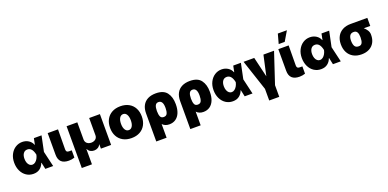

<svg xmlns="http://www.w3.org/2000/svg" viewBox="-3 -1838 6266 3104"><g transform="rotate(-20 3130.5 -286.0)"><path d="M32.2 -265.6Q32.2 -344.7 63.7 -406.5Q95.2 -468.3 148.7 -502.7Q202.1 -537.1 266.6 -537.1Q327.1 -537.1 374.5 -507.1Q421.9 -477.1 442.4 -424.8H446.3L467.8 -530.3H599.6L544.4 -265.1L606.4 0H471.7L447.3 -113.3H442.4Q423.3 -57.6 378.7 -23.2Q334 11.2 266.6 10.7Q199.7 10.7 146.2 -24.4Q92.8 -59.6 62.5 -122.6Q32.2 -185.5 32.2 -265.6ZM299.8 -134.8Q327.1 -134.8 350.8 -153.1Q374.5 -171.4 390.9 -200.9Q407.2 -230.5 414.1 -263.7L414.6 -265.1L414.1 -266.6Q387.7 -394.5 304.7 -394.5Q259.3 -394.5 234.6 -359.9Q210 -325.2 210 -267.6Q210 -229 221.4 -198.7Q232.9 -168.5 253.4 -151.6Q273.9 -134.8 299.8 -134.8Z M882.8 -530.3 879.9 -185.5Q880.9 -157.7 892.3 -146.7Q903.8 -135.7 933.6 -135.7H975.6V-10.7Q928.7 5.9 877.9 5.9Q705.1 5.9 705.1 -158.2V-530.3Z M1030.3 -530.3H1214.8V-231.4Q1214.8 -206.1 1227.8 -186Q1240.7 -166 1263.9 -154.8Q1287.1 -143.6 1316.4 -143.6Q1346.2 -143.6 1369.6 -154.8Q1393.1 -166 1406 -186Q1418.9 -206.1 1418.9 -231.4V-530.3H1603.5V0H1427.7V-73.2H1423.8Q1410.6 -43 1382.1 -25.9Q1353.5 -8.8 1316.4 -8.8Q1279.3 -8.8 1251 -25.9Q1222.7 -43 1210 -73.2H1205.1V188.5H1030.3Z M1681.6 -263.7Q1681.6 -345.2 1714.6 -407Q1747.6 -468.8 1809.3 -502.9Q1871.1 -537.1 1955.1 -537.1Q2039.1 -537.1 2100.6 -502.9Q2162.1 -468.8 2194.8 -407Q2227.5 -345.2 2227.5 -263.7Q2227.5 -182.1 2194.8 -120.4Q2162.1 -58.6 2100.6 -24.4Q2039.1 9.8 1955.1 9.8Q1871.1 9.8 1809.3 -24.4Q1747.6 -58.6 1714.6 -120.4Q1681.6 -182.1 1681.6 -263.7ZM2039.1 -264.6Q2039.1 -328.6 2016.8 -365.5Q1994.6 -402.3 1956.1 -402.3Q1916 -402.3 1893.1 -365.5Q1870.1 -328.6 1870.1 -264.6Q1870.1 -201.2 1893.1 -164.1Q1916 -127 1956.1 -127Q1994.6 -127 2016.8 -164.1Q2039.1 -201.2 2039.1 -264.6Z M2564.5 -537.1Q2698.2 -537.1 2754.9 -461.2Q2811.5 -385.3 2811.5 -266.6V-256.8Q2811.5 -175.3 2786.9 -115.2Q2762.2 -55.2 2715.6 -22.7Q2668.9 9.8 2604.5 9.8Q2530.3 9.8 2486.3 -38.1V197.3H2308.6V-285.2Q2308.6 -364.7 2338.6 -421.4Q2368.7 -478 2426.3 -507.6Q2483.9 -537.1 2564.5 -537.1ZM2558.6 -132.8Q2604 -132.8 2619.4 -168Q2634.8 -203.1 2634.8 -256.8V-266.6Q2634.8 -389.6 2557.6 -389.6Q2519.5 -389.6 2502.9 -356.7Q2486.3 -323.7 2486.3 -262.7V-260.7Q2486.3 -202.1 2501 -167.5Q2515.6 -132.8 2558.6 -132.8Z M3150.4 -537.1Q3284.2 -537.1 3340.8 -461.2Q3397.5 -385.3 3397.5 -266.6V-256.8Q3397.5 -175.3 3372.8 -115.2Q3348.1 -55.2 3301.5 -22.7Q3254.9 9.8 3190.4 9.8Q3116.2 9.8 3072.3 -38.1V197.3H2894.5V-285.2Q2894.5 -364.7 2924.6 -421.4Q2954.6 -478 3012.2 -507.6Q3069.8 -537.1 3150.4 -537.1ZM3144.5 -132.8Q3189.9 -132.8 3205.3 -168Q3220.7 -203.1 3220.7 -256.8V-266.6Q3220.7 -389.6 3143.6 -389.6Q3105.5 -389.6 3088.9 -356.7Q3072.3 -323.7 3072.3 -262.7V-260.7Q3072.3 -202.1 3086.9 -167.5Q3101.6 -132.8 3144.5 -132.8Z M3461.9 -265.6Q3461.9 -344.7 3493.4 -406.5Q3524.9 -468.3 3578.4 -502.7Q3631.8 -537.1 3696.3 -537.1Q3756.8 -537.1 3804.2 -507.1Q3851.6 -477.1 3872.1 -424.8H3876L3897.5 -530.3H4029.3L3974.1 -265.1L4036.1 0H3901.4L3877 -113.3H3872.1Q3853 -57.6 3808.3 -23.2Q3763.7 11.2 3696.3 10.7Q3629.4 10.7 3575.9 -24.4Q3522.5 -59.6 3492.2 -122.6Q3461.9 -185.5 3461.9 -265.6ZM3729.5 -134.8Q3756.8 -134.8 3780.5 -153.1Q3804.2 -171.4 3820.6 -200.9Q3836.9 -230.5 3843.8 -263.7L3844.2 -265.1L3843.8 -266.6Q3817.4 -394.5 3734.4 -394.5Q3689 -394.5 3664.3 -359.9Q3639.6 -325.2 3639.6 -267.6Q3639.6 -229 3651.1 -198.7Q3662.6 -168.5 3683.1 -151.6Q3703.6 -134.8 3729.5 -134.8Z M4258.8 -530.3 4340.8 -184.6 4417 -530.3H4599.6L4423.8 -1V199.2H4251V-1L4075.2 -530.3Z M4850.6 -530.3 4847.7 -185.5Q4848.6 -157.7 4860.1 -146.7Q4871.6 -135.7 4901.4 -135.7H4943.4V-10.7Q4896.5 5.9 4845.7 5.9Q4672.9 5.9 4672.9 -158.2V-530.3ZM4752 -770.5H4908.2L4810.5 -605.5H4707Z M4980.5 -265.6Q4980.5 -344.7 5012 -406.5Q5043.5 -468.3 5096.9 -502.7Q5150.4 -537.1 5214.8 -537.1Q5275.4 -537.1 5322.8 -507.1Q5370.1 -477.1 5390.6 -424.8H5394.5L5416 -530.3H5547.9L5492.7 -265.1L5554.7 0H5419.9L5395.5 -113.3H5390.6Q5371.6 -57.6 5326.9 -23.2Q5282.2 11.2 5214.8 10.7Q5147.9 10.7 5094.5 -24.4Q5041 -59.6 5010.7 -122.6Q4980.5 -185.5 4980.5 -265.6ZM5248 -134.8Q5275.4 -134.8 5299.1 -153.1Q5322.8 -171.4 5339.1 -200.9Q5355.5 -230.5 5362.3 -263.7L5362.8 -265.1L5362.3 -266.6Q5335.9 -394.5 5252.9 -394.5Q5207.5 -394.5 5182.9 -359.9Q5158.2 -325.2 5158.2 -267.6Q5158.2 -229 5169.7 -198.7Q5181.2 -168.5 5201.7 -151.6Q5222.2 -134.8 5248 -134.8Z M5911.1 -513.7H6198.2V-375H6086.9Q6120.6 -347.7 6141.4 -313Q6162.1 -278.3 6162.1 -242.2V-232.4Q6162.1 -160.6 6132.8 -106Q6103.5 -51.3 6047.4 -20.8Q5991.2 9.8 5913.1 9.8Q5830.1 9.8 5770.8 -23.9Q5711.4 -57.6 5680.7 -116.7Q5649.9 -175.8 5649.4 -251V-262.7Q5649.9 -335.4 5680.4 -392.3Q5710.9 -449.2 5769.8 -481.4Q5828.6 -513.7 5911.1 -513.7ZM5913.1 -128.9Q5954.1 -128.9 5970.7 -161.1Q5987.3 -193.4 5987.3 -251V-262.7Q5987.3 -314.5 5970.2 -344.7Q5953.1 -375 5911.1 -375Q5865.2 -375 5845.2 -344.5Q5825.2 -314 5824.2 -262.7V-251Q5825.2 -192.9 5844.5 -160.9Q5863.8 -128.9 5913.1 -128.9Z"/></g></svg>

Font: Pretendard Std Black
Style: Regular
Weight: 900
Designer: Base glyphs from Inter by Rasmus Andersson; Hangeul glyphs from Noto Sans CJK(Source Han Sans) by Jang Soo-young and Kan
Foundry: Kil Hyung-jin
Version: Version 1.309